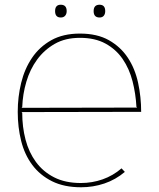

<svg xmlns="http://www.w3.org/2000/svg" viewBox="-20 -782 672 812"><path d="M425 -735Q425 -723 419 -715.5Q413 -708 401 -708Q376 -708 376 -735Q376 -762 401 -762Q425 -762 425 -735ZM262 -735Q262 -723 255.5 -715.5Q249 -708 237 -708Q213 -708 213 -735Q213 -762 237 -762Q262 -762 262 -735ZM577 -309 71 -308 74 -305Q74 -245 88 -191.5Q102 -138 132 -97Q162 -56 209 -32Q256 -8 322 -8Q370 -8 414 -23.5Q458 -39 494 -70L508 -55Q469 -22 421.5 -6Q374 10 323 10Q251 10 200 -15.5Q149 -41 116.5 -84.5Q84 -128 69.5 -186Q55 -244 55 -309Q55 -372 69.5 -431.5Q84 -491 115.5 -537.5Q147 -584 197 -612Q247 -640 318 -640Q391 -640 440.5 -612Q490 -584 520.5 -538Q551 -492 564 -432Q577 -372 577 -309ZM560 -327 557 -330Q554 -386 540.5 -438.5Q527 -491 499 -532Q471 -573 426.5 -597.5Q382 -622 318 -622Q256 -622 211.5 -596.5Q167 -571 137 -530Q107 -489 91.5 -436.5Q76 -384 74 -329L71 -326Z"/></svg>

Font: TypoPRO Sinkin Sans
Style: 100 Thin
Weight: 100
Designer: Keith Bates
Foundry: K-Type
Version: Sinkin Sans (version 1.0)  by Keith Bates   •   © 2014   www